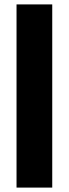

<svg xmlns="http://www.w3.org/2000/svg" viewBox="-20 -851 312 871"><path d="M55 0V-831H217V0Z"/></svg>

Font: Merriweather Light 18pt Black
Style: Regular
Weight: 900
Version: Version 2.100